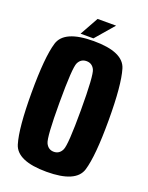

<svg xmlns="http://www.w3.org/2000/svg" viewBox="-148 -866 731 946"><g transform="rotate(20 217.0 -393.0)"><path d="M216.5 4.5Q62 4.5 38.2 -73.5Q14.5 -151.5 14.5 -337.5Q14.5 -523.5 38.2 -602Q62 -680.5 216.5 -680.5Q371 -680.5 394.5 -601.8Q418 -523 418 -337.5Q418 -151.5 394.5 -73.5Q371 4.5 216.5 4.5ZM216.5 -100.5Q245.5 -100.5 259 -128.8Q272.5 -157 272.5 -337.5Q272.5 -521.5 259 -548.5Q245.5 -575.5 216.5 -575.5Q187.5 -575.5 174 -548.5Q160.5 -521.5 160.5 -337.5Q160.5 -157 174 -128.8Q187.5 -100.5 216.5 -100.5ZM142 -692.5 196 -789.5H293L209.5 -692.5Z"/></g></svg>

Font: Anybody Condensed Regular
Style: Bold
Weight: 700
Width: 3
Designer: Tyler Finck
Foundry: Etcetera Type Company
Version: Version 1.010; ttfautohint (v1.8.3) -l 8 -r 50 -G 200 -x 14 